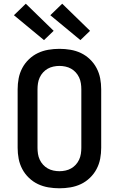

<svg xmlns="http://www.w3.org/2000/svg" viewBox="-20 -1006 640 1034"><path d="M300 8Q270 8 240.5 3Q211 -2 184.5 -14.5Q158 -27 136 -48Q114 -69 100 -95.5Q86 -122 80.5 -151Q75 -180 75 -210V-525Q75 -555 80.5 -584Q86 -613 100 -639.5Q114 -666 136 -687Q158 -708 184.5 -720.5Q211 -733 240.5 -738Q270 -743 300 -743Q330 -743 359.5 -738Q389 -733 415.5 -720.5Q442 -708 464 -687Q486 -666 500 -639.5Q514 -613 519.5 -584Q525 -555 525 -525V-210Q525 -180 519.5 -151Q514 -122 500 -95.5Q486 -69 464 -48Q442 -27 415.5 -14.5Q389 -2 359.5 3Q330 8 300 8ZM300 -84Q316 -84 332.5 -87.5Q349 -91 363 -99Q377 -107 388 -119Q399 -131 406 -146Q413 -161 415.5 -177.5Q418 -194 418 -210V-525Q418 -541 415.5 -557.5Q413 -574 406 -589Q399 -604 388 -616Q377 -628 363 -636Q349 -644 332.5 -647.5Q316 -651 300 -651Q284 -651 267.5 -647.5Q251 -644 237 -636Q223 -628 212 -616Q201 -604 194 -589Q187 -574 184.5 -557.5Q182 -541 182 -525V-210Q182 -194 184.5 -177.5Q187 -161 194 -146Q201 -131 212 -119Q223 -107 237 -99Q251 -91 267.5 -87.5Q284 -84 300 -84ZM413 -790 251 -924 315 -986 465 -840ZM217 -790 55 -924 119 -986 269 -840Z"/></svg>

Font: Iosevka SS04 Semibold Extended
Style: Regular
Weight: 600
Width: 7
Monospace: yes
Designer: Belleve Invis
Foundry: Belleve Invis
Version: Version 19.0.0; ttfautohint (v1.8.4)